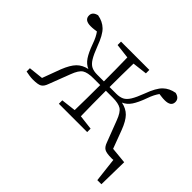

<svg xmlns="http://www.w3.org/2000/svg" viewBox="-141 -686 1031 1031"><g transform="rotate(45 374.5 -170.5)"><path d="M18 0V-25L101 -34L140 -139Q160 -189 183 -212.5Q206 -236 243 -244Q217 -255 199.5 -281Q182 -307 165 -354Q157 -377 149 -392.5Q141 -408 133 -419Q124 -418 113.5 -416.5Q103 -415 89 -415Q42 -415 42 -450Q42 -477 76 -485Q116 -478 142 -453Q168 -428 191 -365Q208 -320 222.5 -296.5Q237 -273 254.5 -264.5Q272 -256 298 -256H349Q349 -299 348.5 -349Q348 -399 347 -436L263 -446V-472H478V-446L394 -436Q393 -397 392.5 -346Q392 -295 392 -256H443Q469 -256 486.5 -264.5Q504 -273 518.5 -296.5Q533 -320 550 -365Q573 -428 599 -453Q625 -478 665 -485Q699 -477 699 -449Q699 -415 651 -415Q638 -415 627.5 -416.5Q617 -418 608 -419Q600 -408 592 -392.5Q584 -377 576 -354Q559 -307 541.5 -281Q524 -255 498 -244Q536 -236 559 -212.5Q582 -189 601 -139L640 -35L733 -26L730 144H699L683 6Q679 7 675.5 7Q672 7 669 7Q632 7 616.5 -1.5Q601 -10 592 -36L546 -156Q529 -202 508 -215Q487 -228 444 -228H392Q392 -178 392.5 -126Q393 -74 394 -36L478 -26V0H263V-26L347 -36Q348 -75 348.5 -128Q349 -181 349 -228H297Q254 -228 233 -215Q212 -202 195 -156L149 -36Q140 -10 125 -1.5Q110 7 72 7Q60 7 46 5Q32 3 18 0Z"/></g></svg>

Font: Source Serif Pro Light
Style: Regular
Weight: 300
Designer: Frank Grießhammer
Foundry: Adobe Systems Incorporated
Version: Version 3.001;hotconv 1.0.111;makeotfexe 2.5.65597